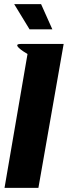

<svg xmlns="http://www.w3.org/2000/svg" viewBox="-20 -915 330 935"><path d="M290 -701 167 0H2L114 -652Q105 -657 92.5 -665.5Q80 -674 71.5 -682Q63 -690 64 -695.5Q65 -701 83 -701ZM124 -772 49 -895H180L235 -772Z"/></svg>

Font: Relentless
Style: Condensed Bold Italic
Weight: 700
Width: 3
Italic angle: -7°
Designer: Sparks studio
Foundry: Sparks Studio
Version: Version 1.101